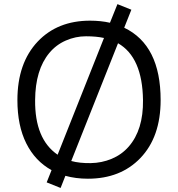

<svg xmlns="http://www.w3.org/2000/svg" viewBox="-20 -867 874 942"><path d="M589.4 -731Q768.1 -645.5 768.1 -376Q768.1 -194.8 668.5 -91.3Q571.3 9.8 411.1 9.8Q352.1 9.8 300.8 -4.4L277.3 55.2L209 27.8L232.9 -32.2Q152.3 -76.7 108.9 -163.6Q65.4 -250.5 65.4 -376Q65.4 -557.6 165 -663.1Q262.2 -765.6 421.9 -765.6Q474.6 -765.6 519.5 -755.4L556.2 -846.7L624.5 -819.3ZM490.2 -680.7Q453.1 -689 401.9 -689Q350.6 -689 302.7 -668Q254.9 -647 221.7 -606.9Q153.3 -524.4 152.3 -376Q150.4 -184.6 262.7 -107.9ZM329.6 -77.1Q370.1 -65.9 424.6 -66.7Q479 -67.4 528.1 -87.9Q577.1 -108.4 611.3 -147.5Q683.6 -230 681.6 -376Q678.7 -586.4 559.1 -654.8Z"/></svg>

Font: Duru Sans
Style: Regular
Weight: 400
Designer: Onur Yazõcõgil
Foundry: Onur Yazõcõgil
Version: Version 1.002